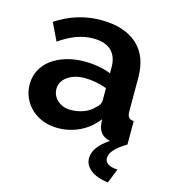

<svg xmlns="http://www.w3.org/2000/svg" viewBox="-109 -619 793 902"><g transform="rotate(15 287.5 -168.5)"><path d="M499 196Q441 188 412.5 164Q384 140 384 109Q384 54 458 5Q407 -6 399 -55L396 -84Q361 -38 311 -14Q261 10 204 10Q166 10 133 -2.5Q100 -15 76 -37.5Q52 -60 38.5 -90Q25 -120 25 -156Q25 -193 41.5 -224.5Q58 -256 87.5 -278Q117 -300 158 -312.5Q199 -325 248 -325Q283 -325 316.5 -319Q350 -313 376 -302V-332Q376 -384 346.5 -412Q317 -440 259 -440Q217 -440 177 -425Q137 -410 95 -381L54 -466Q155 -533 272 -533Q385 -533 447.5 -477.5Q510 -422 510 -317V-154Q510 -133 517.5 -124Q525 -115 542 -114V0Q465 46 465 85Q465 122 527 126ZM242 -88Q276 -88 306.5 -100Q337 -112 354 -132Q376 -149 376 -170V-230Q352 -239 324 -244.5Q296 -250 270 -250Q218 -250 185 -226.5Q152 -203 152 -167Q152 -133 178 -110.5Q204 -88 242 -88Z"/></g></svg>

Font: PTCRaleway
Style: Bold
Weight: 700
Designer: Matt McInerney, Pablo Impallari, Rodrigo Fuenzalida
Foundry: Matt McInerney, Pablo Impallari, Rodrigo Fuenzalida
Version: Version 3.000g; ttfautohint (v1.5) -l 8 -r 28 -G 28 -x 14 -D